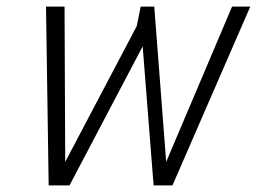

<svg xmlns="http://www.w3.org/2000/svg" viewBox="-20 -560 776 580"><path d="M127 0 119 -540H175L177 -71L393 -481L405 -540H446L482 -71L681 -540H736L501 0H444L411 -420L190 0Z"/></svg>

Font: Kanit ExtraLight
Style: Italic
Weight: 275
Italic angle: -12°
Designer: Katatrad Team
Foundry: CadsonDemak
Version: Version 2.000; ttfautohint (v1.8.3)